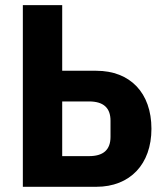

<svg xmlns="http://www.w3.org/2000/svg" viewBox="-20 -718 640 738"><path d="M67.8 0H350.1C480.1 0 562.1 -87 562.1 -223C562.1 -361.2 480.1 -446 350.1 -446H219.1V-698.2H67.8ZM219.1 -117.9V-328.1H322.1C377.1 -328.1 404.8 -304 404.8 -253.9V-192.1C404.8 -142 377.1 -117.9 322.1 -117.9Z"/></svg>

Font: Margiela Mono Bold
Style: Regular
Weight: 700
Designer: Mike Abbink, Paul van der Laan, Pieter van Rosmalen
Foundry: Bold Monday
Version: Version 2.003 2021